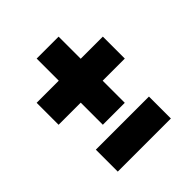

<svg xmlns="http://www.w3.org/2000/svg" viewBox="-148 -618 719 719"><g transform="rotate(-45 211.5 -258.0)"><path d="M270 -281.2V-164.1H153.8V-281.2H36.6V-397.5H153.8V-514.6H270V-397.5H387.2V-281.2ZM69.3 -116.7H350.6V-0.5H69.3Z"/></g></svg>

Font: Francois One
Style: Regular
Weight: 400
Designer: Vernon Adams
Foundry: vernon adams
Version: Version 1.000